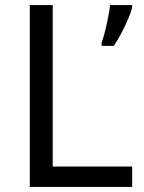

<svg xmlns="http://www.w3.org/2000/svg" viewBox="-20 -734 564 754"><path d="M97 0V-714H187V-80H499V0ZM499 -705Q495 -687 483.5 -660Q472 -633 457 -604.5Q442 -576 427 -554H379V-566Q386 -585 392.5 -611.5Q399 -638 404.5 -665.5Q410 -693 412 -714H499Z"/></svg>

Font: Noto Sans Bamum
Style: Regular
Weight: 400
Designer: Monotype Design Team
Foundry: Monotype Imaging Inc.
Version: Version 2.001